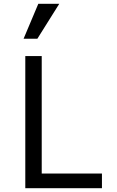

<svg xmlns="http://www.w3.org/2000/svg" viewBox="-20 -997 620 1017"><path d="M114 0H520V-78H201V-700H114ZM294 -977H183L105 -792H178Z"/></svg>

Font: CommitMono-dimboump
Style: Regular
Weight: 400
Monospace: yes
Designer: Eigil Nikolajsen
Foundry: Eigil Nikolajsen
Version: Version 1.143